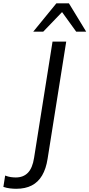

<svg xmlns="http://www.w3.org/2000/svg" viewBox="-88 -957 542 1163"><path d="M9.9 186.5Q-6.5 186.5 -26.9 184.2Q-47.2 182 -67.5 175L-56.8 106.4Q-38.4 113.4 -22.2 115.7Q-6 117.9 7.6 117.9Q53.6 117.9 81.2 89.3Q108.9 60.7 118.4 -0.9L230.2 -705H313.1L200.3 4.9Q190.9 65.2 167.1 105.7Q143.4 146.1 104.5 166.3Q65.7 186.5 9.9 186.5ZM113.2 -765 253.6 -936.9H329.4L434.2 -765H373.7L287.9 -883.8L173.7 -765Z"/></svg>

Font: Mulish ExtraLight
Style: Italic
Weight: 200
Italic angle: -9°
Designer: Vernon Adams
Foundry: Vernon Adams
Version: Version 3.603